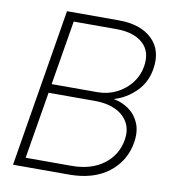

<svg xmlns="http://www.w3.org/2000/svg" viewBox="-82 -799 778 870"><g transform="rotate(10 307.5 -364.0)"><path d="M36.1 0 156.2 -727.5H394Q495.1 -727.5 548.3 -676.3Q601.6 -625 586.9 -537.1Q576.7 -474.1 533.4 -431.4Q490.2 -388.7 434.6 -372.6V-372.1Q473.1 -365.2 504.6 -342.8Q536.1 -320.3 551.8 -283Q567.4 -245.6 559.1 -194.3Q544.4 -106.4 474.9 -53.2Q405.3 0 293.5 0ZM86.9 -41H297.9Q387.7 -41 445.3 -84Q502.9 -127 515.1 -198.7Q522.9 -246.1 503.4 -279.8Q483.9 -313.5 444.6 -331.3Q405.3 -349.1 353 -349.1H138.2ZM145 -390.1H355.5Q403.3 -390.1 443.6 -410.4Q483.9 -430.7 510.3 -464.8Q536.6 -499 543.5 -541Q555.2 -610.4 513.2 -648.4Q471.2 -686.5 390.6 -686.5H194.3Z"/></g></svg>

Font: Inter Display ExtraLight
Style: Italic
Weight: 200
Italic angle: -9.39999°
Designer: Rasmus Andersson
Foundry: rsms
Version: Version 4.000;git-a52131595